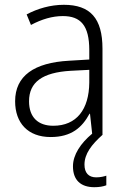

<svg xmlns="http://www.w3.org/2000/svg" viewBox="-20 -561 523 800"><path d="M332 125C332 80 361 42 408 0H407V-358C407 -485 356 -541 246 -541C190 -541 136 -525 91 -501L109 -457C154 -481 198 -494 242 -494C316 -494 352 -455 352 -352V-313L268 -308C122 -300 43 -245 43 -139C43 -49 96 10 191 10C278 10 322 -30 353 -87H355L364 -4C316 36 284 84 284 132C284 189 316 219 373 219C394 219 410 216 423 211V171C414 174 399 178 381 178C349 178 332 159 332 125ZM274 -266 352 -270V-217C351 -105 299 -37 202 -37C139 -37 101 -72 101 -139C101 -219 157 -259 274 -266Z"/></svg>

Font: Noto Sans Ethiopic SemiCondensed Light
Style: Regular
Weight: 300
Width: 4
Designer: Monotype Design Team
Foundry: Monotype Imaging Inc.
Version: Version 2.102